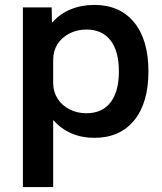

<svg xmlns="http://www.w3.org/2000/svg" viewBox="-20 -550 660 780"><path d="M363 -530Q467 -530 525 -459Q583 -388 583 -260Q583 -132 525 -61Q467 10 363 10Q312 10 269.5 -8.5Q227 -27 198 -61H196V210H73V-520H190L191 -459H193Q223 -494 267 -512Q311 -530 363 -530ZM331 -430Q293 -430 262 -414Q231 -398 213.5 -370.5Q196 -343 196 -307V-213Q196 -178 213.5 -150Q231 -122 262 -106Q293 -90 331 -90Q395 -90 429 -134Q463 -178 463 -260Q463 -342 429 -386Q395 -430 331 -430Z"/></svg>

Font: M PLUS 1 Thin SemiBold
Style: Regular
Weight: 600
Version: Version 1.001